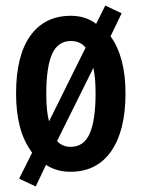

<svg xmlns="http://www.w3.org/2000/svg" viewBox="-20 -610 512 693"><path d="M433 -273Q433 -139 381.5 -64.5Q330 10 234 10Q184 10 146 -15L109 63L49 35L96 -59Q65 -101 51.5 -153.5Q38 -206 38 -273Q38 -409 89.5 -481Q141 -553 236 -553Q289 -553 327 -524L360 -590L419 -562L379 -479Q433 -404 433 -273ZM147 -271Q147 -209 157 -172L289 -438Q270 -462 236 -462Q189 -462 168 -415Q147 -368 147 -271ZM325 -273Q325 -301 323 -324Q321 -347 317 -365L186 -101Q205 -80 235 -80Q283 -80 304 -128.5Q325 -177 325 -273Z"/></svg>

Font: Noto Sans ExtraCondensed SemiBold
Style: Regular
Weight: 600
Width: 2
Designer: Monotype Design Team
Foundry: Monotype Imaging Inc.
Version: Version 2.013; ttfautohint (v1.8.4.7-5d5b)